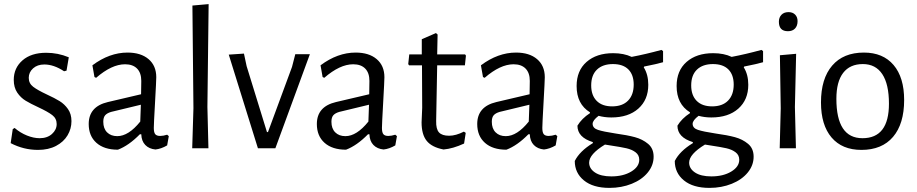

<svg xmlns="http://www.w3.org/2000/svg" viewBox="-20 -722 4467 935"><path d="M315 -443C279.7 -457.7 243 -465 205 -465C156.3 -465 117.8 -452.7 89.5 -428C61.2 -403.3 47 -371.7 47 -333C47 -308.3 52.7 -287.7 64 -271C75.3 -254.3 89 -241.2 105 -231.5C121 -221.8 142 -211 168 -199C198 -185 220.2 -172.5 234.5 -161.5C248.8 -150.5 256 -136 256 -118C256 -99.3 248.3 -83.2 233 -69.5C217.7 -55.8 197.7 -49 173 -49C153.7 -49 133.2 -53.3 111.5 -62C89.8 -70.7 69.7 -83 51 -99L42 -93L32 -25C74 -3 118.3 8 165 8C199 8 228.3 1.5 253 -11.5C277.7 -24.5 296.3 -41.7 309 -63C321.7 -84.3 328 -107.3 328 -132C328 -155.3 322.3 -175 311 -191C299.7 -207 286.2 -219.8 270.5 -229.5C254.8 -239.2 234 -250 208 -262C178 -276 155.8 -288.5 141.5 -299.5C127.2 -310.5 120 -325 120 -343C120 -361 127 -376.3 141 -389C155 -401.7 173.3 -408 196 -408C226.7 -408 258.7 -397 292 -375L304 -378Z M703.5 -434C678.5 -455.3 644.3 -466 601 -466C542.3 -466 485.3 -445.3 430 -404L440 -347L448 -343C498.7 -387 545.7 -409 589 -409C614.3 -409 633.8 -402 647.5 -388C661.2 -374 668 -354 668 -328L667 -263L505 -225C443 -210.3 412 -174.7 412 -118C412 -79.3 424.5 -48.8 449.5 -26.5C474.5 -4.2 509.3 7 554 7C589.3 -6.3 625 -31.3 661 -68H668C668.7 -46 675.2 -28.7 687.5 -16C699.8 -3.3 716.3 4 737 6C755.7 4 774.7 -2.7 794 -14L802 -59L794 -66C781.3 -62 770 -60 760 -60C748.7 -60 740.7 -62.8 736 -68.5C731.3 -74.2 729 -84.3 729 -99C729 -111 731 -152.3 735 -223C739 -293.7 741 -334.7 741 -346C741 -383.3 728.5 -412.7 703.5 -434ZM492 -160.5C498 -167.5 507.7 -173 521 -177L666 -212L663 -130C625 -82.7 587.7 -59 551 -59C530.3 -59 513.8 -65.2 501.5 -77.5C489.2 -89.8 483 -107 483 -129C483 -143 486 -153.5 492 -160.5Z M995 0 990 -201 996 -702 917 -695 922 -195 916 0Z M1280 -79 1181 -400 1168 -461 1094 -456 1236 0H1321L1489 -458H1418L1402 -396L1285 -79Z M1814.5 -434C1789.5 -455.3 1755.3 -466 1712 -466C1653.3 -466 1596.3 -445.3 1541 -404L1551 -347L1559 -343C1609.7 -387 1656.7 -409 1700 -409C1725.3 -409 1744.8 -402 1758.5 -388C1772.2 -374 1779 -354 1779 -328L1778 -263L1616 -225C1554 -210.3 1523 -174.7 1523 -118C1523 -79.3 1535.5 -48.8 1560.5 -26.5C1585.5 -4.2 1620.3 7 1665 7C1700.3 -6.3 1736 -31.3 1772 -68H1779C1779.7 -46 1786.2 -28.7 1798.5 -16C1810.8 -3.3 1827.3 4 1848 6C1866.7 4 1885.7 -2.7 1905 -14L1913 -59L1905 -66C1892.3 -62 1881 -60 1871 -60C1859.7 -60 1851.7 -62.8 1847 -68.5C1842.3 -74.2 1840 -84.3 1840 -99C1840 -111 1842 -152.3 1846 -223C1850 -293.7 1852 -334.7 1852 -346C1852 -383.3 1839.5 -412.7 1814.5 -434ZM1603 -160.5C1609 -167.5 1618.7 -173 1632 -177L1777 -212L1774 -130C1736 -82.7 1698.7 -59 1662 -59C1641.3 -59 1624.8 -65.2 1612.5 -77.5C1600.2 -89.8 1594 -107 1594 -129C1594 -143 1597 -153.5 1603 -160.5Z M2239 -81C2213 -67.7 2189 -61 2167 -61C2144.3 -61 2128 -66.3 2118 -77C2108 -87.7 2103.3 -106.3 2104 -133L2109 -404H2244L2249 -451L2245 -457H2109L2111 -554L2103 -561L2034 -531V-457H1973L1968 -410L1972 -404H2035L2036 -197L2033 -126C2033 -86.7 2041.3 -56.7 2058 -36C2074.7 -15.3 2102 -1.3 2140 6C2170.7 3.3 2204 -6.3 2240 -23L2248 -75Z M2595.5 -434C2570.5 -455.3 2536.3 -466 2493 -466C2434.3 -466 2377.3 -445.3 2322 -404L2332 -347L2340 -343C2390.7 -387 2437.7 -409 2481 -409C2506.3 -409 2525.8 -402 2539.5 -388C2553.2 -374 2560 -354 2560 -328L2559 -263L2397 -225C2335 -210.3 2304 -174.7 2304 -118C2304 -79.3 2316.5 -48.8 2341.5 -26.5C2366.5 -4.2 2401.3 7 2446 7C2481.3 -6.3 2517 -31.3 2553 -68H2560C2560.7 -46 2567.2 -28.7 2579.5 -16C2591.8 -3.3 2608.3 4 2629 6C2647.7 4 2666.7 -2.7 2686 -14L2694 -59L2686 -66C2673.3 -62 2662 -60 2652 -60C2640.7 -60 2632.7 -62.8 2628 -68.5C2623.3 -74.2 2621 -84.3 2621 -99C2621 -111 2623 -152.3 2627 -223C2631 -293.7 2633 -334.7 2633 -346C2633 -383.3 2620.5 -412.7 2595.5 -434ZM2384 -160.5C2390 -167.5 2399.7 -173 2413 -177L2558 -212L2555 -130C2517 -82.7 2479.7 -59 2443 -59C2422.3 -59 2405.8 -65.2 2393.5 -77.5C2381.2 -89.8 2375 -107 2375 -129C2375 -143 2378 -153.5 2384 -160.5Z M3117 -398C3157.7 -406 3188.3 -413 3209 -419V-473L3201 -479C3150.3 -465 3102 -453.7 3056 -445C3030.7 -457 3000.7 -463 2966 -463C2912 -463 2868.8 -448.8 2836.5 -420.5C2804.2 -392.2 2788 -353 2788 -303C2788 -244.3 2809.7 -201.7 2853 -175V-171C2826.3 -153.7 2806 -133.3 2792 -110C2792 -72 2817 -45.3 2867 -30V-25C2824.3 1 2795 30 2779 62C2779 100.7 2793.8 132.2 2823.5 156.5C2853.2 180.8 2894.7 193 2948 193C2987.3 193 3023.5 186.3 3056.5 173C3089.5 159.7 3115.5 141.3 3134.5 118C3153.5 94.7 3163 69 3163 41C3163 14.3 3154 -6.5 3136 -21.5C3118 -36.5 3096.7 -47.3 3072 -54C3047.3 -60.7 3015.7 -66.7 2977 -72C2937.7 -78 2909.3 -83.8 2892 -89.5C2874.7 -95.2 2866 -105 2866 -119C2866 -130.3 2875.7 -143.3 2895 -158C2914.3 -152.7 2935 -150 2957 -150C3012.3 -150 3056.2 -164.3 3088.5 -193C3120.8 -221.7 3137 -260.3 3137 -309C3137 -342.3 3129.7 -370.7 3115 -394ZM3038.5 -232C3020.2 -213.3 2994.3 -204 2961 -204C2928.3 -204 2903.2 -213 2885.5 -231C2867.8 -249 2859 -274 2859 -306C2859 -339.3 2868.3 -365 2887 -383C2905.7 -401 2931.7 -410 2965 -410C2997.7 -410 3022.7 -401.3 3040 -384C3057.3 -366.7 3066 -342 3066 -310C3066 -276.7 3056.8 -250.7 3038.5 -232ZM3075 19.5C3087 28.5 3093 40.7 3093 56C3093 78.7 3080 97.8 3054 113.5C3028 129.2 2995.7 137 2957 137C2923 137 2896.5 130.7 2877.5 118C2858.5 105.3 2849 89.3 2849 70C2849 42.7 2874.7 13.3 2926 -18L2957 -13C2988.3 -8.3 3012.8 -4 3030.5 0C3048.2 4 3063 10.5 3075 19.5Z M3604 -398C3644.7 -406 3675.3 -413 3696 -419V-473L3688 -479C3637.3 -465 3589 -453.7 3543 -445C3517.7 -457 3487.7 -463 3453 -463C3399 -463 3355.8 -448.8 3323.5 -420.5C3291.2 -392.2 3275 -353 3275 -303C3275 -244.3 3296.7 -201.7 3340 -175V-171C3313.3 -153.7 3293 -133.3 3279 -110C3279 -72 3304 -45.3 3354 -30V-25C3311.3 1 3282 30 3266 62C3266 100.7 3280.8 132.2 3310.5 156.5C3340.2 180.8 3381.7 193 3435 193C3474.3 193 3510.5 186.3 3543.5 173C3576.5 159.7 3602.5 141.3 3621.5 118C3640.5 94.7 3650 69 3650 41C3650 14.3 3641 -6.5 3623 -21.5C3605 -36.5 3583.7 -47.3 3559 -54C3534.3 -60.7 3502.7 -66.7 3464 -72C3424.7 -78 3396.3 -83.8 3379 -89.5C3361.7 -95.2 3353 -105 3353 -119C3353 -130.3 3362.7 -143.3 3382 -158C3401.3 -152.7 3422 -150 3444 -150C3499.3 -150 3543.2 -164.3 3575.5 -193C3607.8 -221.7 3624 -260.3 3624 -309C3624 -342.3 3616.7 -370.7 3602 -394ZM3525.5 -232C3507.2 -213.3 3481.3 -204 3448 -204C3415.3 -204 3390.2 -213 3372.5 -231C3354.8 -249 3346 -274 3346 -306C3346 -339.3 3355.3 -365 3374 -383C3392.7 -401 3418.7 -410 3452 -410C3484.7 -410 3509.7 -401.3 3527 -384C3544.3 -366.7 3553 -342 3553 -310C3553 -276.7 3543.8 -250.7 3525.5 -232ZM3562 19.5C3574 28.5 3580 40.7 3580 56C3580 78.7 3567 97.8 3541 113.5C3515 129.2 3482.7 137 3444 137C3410 137 3383.5 130.7 3364.5 118C3345.5 105.3 3336 89.3 3336 70C3336 42.7 3361.7 13.3 3413 -18L3444 -13C3475.3 -8.3 3499.8 -4 3517.5 0C3535.2 4 3550 10.5 3562 19.5Z M3852 -651C3844 -659 3833.3 -663 3820 -663C3805.3 -663 3793.8 -658.7 3785.5 -650C3777.2 -641.3 3773 -630 3773 -616C3773 -585.3 3787.7 -570 3817 -570C3831.7 -570 3843.2 -574.3 3851.5 -583C3859.8 -591.7 3864 -603.7 3864 -619C3864 -632.3 3860 -643 3852 -651ZM3856 0 3851 -201 3857 -460 3778 -453 3782 -194 3777 0Z M4331.5 -405.5C4297.2 -445.8 4249 -466 4187 -466C4120.3 -466 4068.8 -444.8 4032.5 -402.5C3996.2 -360.2 3978 -300.3 3978 -223C3978 -149.7 3995.2 -92.8 4029.5 -52.5C4063.8 -12.2 4112.3 8 4175 8C4241.7 8 4293 -13.2 4329 -55.5C4365 -97.8 4383 -157.7 4383 -235C4383 -308.3 4365.8 -365.2 4331.5 -405.5ZM4086 -367C4108 -395.7 4140 -410 4182 -410C4223.3 -410 4254.8 -393.7 4276.5 -361C4298.2 -328.3 4309 -280.3 4309 -217C4309 -105 4266 -49 4180 -49C4095.3 -49 4053 -113 4053 -241C4053 -296.3 4064 -338.3 4086 -367Z"/></svg>

Font: Alegreya Sans
Style: Regular
Weight: 400
Designer: Juan Pablo del Peral
Foundry: Huerta Tipografica
Version: Version 1.000;PS 001.000;hotconv 1.0.70;makeotf.lib2.5.58329